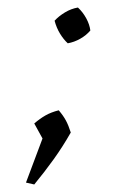

<svg xmlns="http://www.w3.org/2000/svg" viewBox="-20 -388 326 510"><path d="M49 97 97 -31 168 -36Q147 1 123 34.5Q99 68 71 102ZM104 0 71 -60Q86 -73 101 -81.5Q116 -90 136 -95Q148 -81 155 -68Q162 -55 168 -36ZM160 -273Q149 -283 139.5 -298.5Q130 -314 125 -333Q136 -345 152.5 -355Q169 -365 187 -368Q200 -356 209 -339.5Q218 -323 220 -307Q209 -294 193 -285Q177 -276 160 -273Z"/></svg>

Font: Piazzolla 8pt ExtraLight
Style: Italic
Weight: 250
Italic angle: -11.3°
Designer: Juan Pablo del Peral
Foundry: Huerta Tipografica
Version: Version 2.001